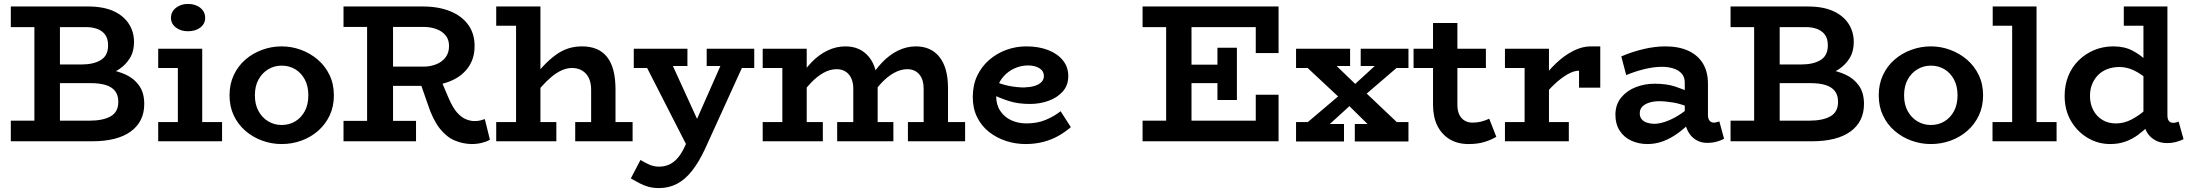

<svg xmlns="http://www.w3.org/2000/svg" viewBox="-20 -719 11148 977"><path d="M35 0V-105H436Q504 -105 543 -127Q582 -149 582 -201Q582 -235 565.5 -256Q549 -277 517.5 -286.5Q486 -296 441 -296H242V-391H396Q456 -391 493 -413.5Q530 -436 530 -488Q530 -524 514 -544Q498 -564 473 -572.5Q448 -581 420 -581H35V-686H428Q506 -686 557.5 -662.5Q609 -639 635.5 -598Q662 -557 662 -505Q662 -457 640.5 -422.5Q619 -388 585 -366Q551 -344 510.5 -334Q470 -324 432 -324V-373Q480 -373 529.5 -365.5Q579 -358 620.5 -339Q662 -320 688 -283.5Q714 -247 714 -190Q714 -100 645.5 -50Q577 0 447 0ZM155 -58V-627H285V-58Z M885 -31V-471H1009V-31ZM785 0V-98H1110V0ZM785 -373V-471H977V-373ZM936 -560Q900 -560 875 -579Q850 -598 850 -628Q850 -659 875 -679Q900 -699 936 -699Q975 -699 999.5 -679Q1024 -659 1024 -628Q1024 -598 999.5 -579Q975 -560 936 -560Z M1413 14Q1362 14 1314 -3.5Q1266 -21 1228.5 -53.5Q1191 -86 1169.5 -131.5Q1148 -177 1148 -234Q1148 -291 1169.5 -337Q1191 -383 1228.5 -415.5Q1266 -448 1314 -465.5Q1362 -483 1413 -483Q1464 -483 1511.5 -465.5Q1559 -448 1597 -415.5Q1635 -383 1657 -337Q1679 -291 1679 -234Q1679 -177 1657.5 -131.5Q1636 -86 1599 -53.5Q1562 -21 1514 -3.5Q1466 14 1413 14ZM1413 -83Q1452 -83 1482.5 -101.5Q1513 -120 1531 -153.5Q1549 -187 1549 -234Q1549 -281 1531 -314.5Q1513 -348 1482.5 -366.5Q1452 -385 1413 -385Q1376 -385 1345 -366.5Q1314 -348 1295.5 -314.5Q1277 -281 1277 -234Q1277 -187 1295.5 -153.5Q1314 -120 1345 -101.5Q1376 -83 1413 -83Z M1936 -282V-380H2136Q2168 -380 2197.5 -391Q2227 -402 2246 -425.5Q2265 -449 2265 -485Q2265 -518 2247 -539.5Q2229 -561 2199.5 -571.5Q2170 -582 2136 -582H1728V-686H2132Q2211 -686 2270.5 -662Q2330 -638 2362.5 -593Q2395 -548 2395 -485Q2395 -422 2363 -376.5Q2331 -331 2272.5 -306.5Q2214 -282 2135 -282ZM1728 0V-104H2097V0ZM1848 -58V-626H1980V-58ZM2379 14Q2334 13 2293 -4.5Q2252 -22 2217.5 -65.5Q2183 -109 2157 -188L2119 -297L2224 -311L2262 -222Q2284 -170 2307 -145Q2330 -120 2352.5 -111.5Q2375 -103 2393 -103Q2412 -103 2424 -106Q2436 -109 2447 -113L2473 -8Q2456 2 2431.5 8Q2407 14 2379 14Z M2988 0V-262Q2988 -288 2981.5 -308.5Q2975 -329 2962.5 -343Q2950 -357 2932 -365Q2914 -373 2890 -373Q2865 -373 2839 -361.5Q2813 -350 2787 -328.5Q2761 -307 2734.5 -277Q2708 -247 2681 -209V-308Q2714 -351 2745 -383.5Q2776 -416 2806.5 -438.5Q2837 -461 2870 -472Q2903 -483 2942 -483Q2984 -483 3016 -469.5Q3048 -456 3069.5 -428.5Q3091 -401 3101.5 -360Q3112 -319 3112 -264V0ZM2505 0V-98H2811V0ZM2907 0V-98H3199V0ZM2730 -686V0H2606V-588H2505V-686Z M3334 238Q3304 238 3280 231.5Q3256 225 3234.5 213.5Q3213 202 3190 189L3239 95Q3257 106 3281.5 117.5Q3306 129 3334 129Q3362 129 3386 118Q3410 107 3430.5 82.5Q3451 58 3469 17L3677 -454H3792L3567 40Q3536 106 3501.5 150Q3467 194 3425.5 216Q3384 238 3334 238ZM3491 54 3251 -416H3389L3575 -9ZM3205 -373V-471H3478V-383H3314L3311 -373ZM3576 -383V-471H3818V-373H3716L3713 -383Z M3861 -373V-471H4047V-373ZM3961 -31V-471H4085V-31ZM3861 0V-98H4167V0ZM4322 -31V-268Q4322 -297 4312.5 -319Q4303 -341 4284 -354Q4265 -367 4237 -367Q4204 -367 4170.5 -348.5Q4137 -330 4104 -295Q4071 -260 4040 -209V-308Q4071 -362 4109 -401.5Q4147 -441 4191 -462Q4235 -483 4282 -483Q4320 -483 4350 -469.5Q4380 -456 4402 -429Q4424 -402 4435 -362.5Q4446 -323 4446 -270V-31ZM4240 0V-98H4526V0ZM4680 -31V-268Q4680 -290 4675 -307.5Q4670 -325 4659.5 -338.5Q4649 -352 4633 -359.5Q4617 -367 4597 -367Q4564 -367 4530 -348.5Q4496 -330 4463.5 -295Q4431 -260 4400 -209V-308Q4431 -362 4469 -401.5Q4507 -441 4550.5 -462Q4594 -483 4641 -483Q4679 -483 4709 -469.5Q4739 -456 4760.5 -429Q4782 -402 4793 -362.5Q4804 -323 4804 -270V-31ZM4600 0V-98H4891V0Z M5199 14Q5148 14 5100 -1.5Q5052 -17 5013.5 -47Q4975 -77 4952.5 -122Q4930 -167 4930 -225Q4930 -286 4952.5 -333.5Q4975 -381 5014 -414.5Q5053 -448 5101.5 -465.5Q5150 -483 5202 -483Q5265 -483 5313 -464.5Q5361 -446 5388.5 -412Q5416 -378 5416 -332Q5416 -285 5388 -253.5Q5360 -222 5315.5 -206Q5271 -190 5221 -190Q5160 -190 5113.5 -205Q5067 -220 5022 -242V-313Q5075 -289 5116 -281.5Q5157 -274 5191 -274Q5221 -275 5243.5 -281.5Q5266 -288 5279 -301Q5292 -314 5292 -332Q5292 -357 5269.5 -371.5Q5247 -386 5211 -386Q5181 -386 5152 -375Q5123 -364 5100 -343.5Q5077 -323 5063 -294.5Q5049 -266 5049 -230Q5049 -186 5070 -154.5Q5091 -123 5126 -107Q5161 -91 5203 -91Q5258 -91 5301 -109Q5344 -127 5377 -153L5429 -72Q5400 -47 5365.5 -27.5Q5331 -8 5289 3Q5247 14 5199 14Z M5794 0V-105H6370V-237H6486V0ZM5914 -58V-620H6043V-58ZM5965 -296V-390H6230V-296ZM6175 -210V-476H6274V-210ZM6370 -449V-581H5794V-686H6486V-449Z M6601 -69 6838 -270H6852L6996 -402H7120L6887 -202H6872L6726 -69ZM6575 1V-98H6673L6677 -88H6819V1ZM6874 1V-88H7045L7048 -98H7147V1ZM6575 -373V-471H6850V-383H6678L6674 -373ZM6958 -69 6821 -204H6815L6604 -401H6763L6902 -267H6909L7118 -69ZM6904 -383V-471H7147V-373H7049L7046 -383Z M7453 14Q7397 14 7356.5 -10.5Q7316 -35 7294 -79.5Q7272 -124 7272 -186V-602H7396V-185Q7396 -156 7405.5 -136Q7415 -116 7432.5 -105.5Q7450 -95 7473 -95Q7497 -95 7518 -100.5Q7539 -106 7558 -115L7594 -23Q7570 -8 7535 3Q7500 14 7453 14ZM7173 -373V-471H7541V-373Z M7819 -209V-305Q7855 -356 7897.5 -396.5Q7940 -437 7985.5 -460Q8031 -483 8074 -483H8123V-273H8015V-359Q7991 -360 7958.5 -342Q7926 -324 7890 -290.5Q7854 -257 7819 -209ZM7638 0V-98H7963V0ZM7738 -31V-471H7862V-31ZM7638 -373V-471H7854V-373Z M8666 8Q8635 8 8609.5 -7.5Q8584 -23 8568.5 -52.5Q8553 -82 8553 -124V-298Q8553 -327 8537.5 -344.5Q8522 -362 8495.5 -370.5Q8469 -379 8437 -379Q8397 -379 8350.5 -368Q8304 -357 8255 -337L8230 -432Q8286 -456 8344 -469.5Q8402 -483 8454 -483Q8524 -483 8572.5 -460Q8621 -437 8646 -395Q8671 -353 8671 -293V-135Q8671 -114 8679.5 -104.5Q8688 -95 8701 -95Q8709 -95 8716.5 -97.5Q8724 -100 8729 -101L8753 -13Q8742 -6 8718.5 1Q8695 8 8666 8ZM8363 14Q8320 14 8282.5 -2.5Q8245 -19 8222.5 -53Q8200 -87 8200 -137Q8201 -189 8230.5 -224Q8260 -259 8305 -276Q8350 -293 8399 -293Q8460 -293 8503 -279Q8546 -265 8591 -244V-166Q8538 -190 8496 -197Q8454 -204 8423 -204Q8397 -204 8374.5 -197.5Q8352 -191 8338 -177.5Q8324 -164 8324 -142Q8324 -124 8334 -112Q8344 -100 8361.5 -94.5Q8379 -89 8398 -89Q8420 -89 8450.5 -98.5Q8481 -108 8517 -129.5Q8553 -151 8591 -186L8588 -103Q8554 -67 8517 -40.5Q8480 -14 8442 0Q8404 14 8363 14Z M8786 0V-105H9187Q9255 -105 9294 -127Q9333 -149 9333 -201Q9333 -235 9316.5 -256Q9300 -277 9268.5 -286.5Q9237 -296 9192 -296H8993V-391H9147Q9207 -391 9244 -413.5Q9281 -436 9281 -488Q9281 -524 9265 -544Q9249 -564 9224 -572.5Q9199 -581 9171 -581H8786V-686H9179Q9257 -686 9308.5 -662.5Q9360 -639 9386.5 -598Q9413 -557 9413 -505Q9413 -457 9391.5 -422.5Q9370 -388 9336 -366Q9302 -344 9261.5 -334Q9221 -324 9183 -324V-373Q9231 -373 9280.5 -365.5Q9330 -358 9371.5 -339Q9413 -320 9439 -283.5Q9465 -247 9465 -190Q9465 -100 9396.5 -50Q9328 0 9198 0ZM8906 -58V-627H9036V-58Z M9805 14Q9754 14 9706 -3.5Q9658 -21 9620.5 -53.5Q9583 -86 9561.5 -131.5Q9540 -177 9540 -234Q9540 -291 9561.5 -337Q9583 -383 9620.5 -415.5Q9658 -448 9706 -465.5Q9754 -483 9805 -483Q9856 -483 9903.5 -465.5Q9951 -448 9989 -415.5Q10027 -383 10049 -337Q10071 -291 10071 -234Q10071 -177 10049.5 -131.5Q10028 -86 9991 -53.5Q9954 -21 9906 -3.5Q9858 14 9805 14ZM9805 -83Q9844 -83 9874.5 -101.5Q9905 -120 9923 -153.5Q9941 -187 9941 -234Q9941 -281 9923 -314.5Q9905 -348 9874.5 -366.5Q9844 -385 9805 -385Q9768 -385 9737 -366.5Q9706 -348 9687.5 -314.5Q9669 -281 9669 -234Q9669 -187 9687.5 -153.5Q9706 -120 9737 -101.5Q9768 -83 9805 -83Z M10219 -31V-686H10343V-31ZM10119 0V-98H10445V0ZM10120 -588V-686H10335V-588Z M10718 14Q10656 14 10603 -17.5Q10550 -49 10518 -104Q10486 -159 10486 -231Q10486 -286 10504.5 -332Q10523 -378 10557 -411.5Q10591 -445 10636 -464Q10681 -483 10734 -483Q10790 -483 10831 -461.5Q10872 -440 10902.5 -410Q10933 -380 10955 -352V-265Q10932 -293 10902 -319Q10872 -345 10837 -361.5Q10802 -378 10765 -378Q10731 -378 10703.5 -367.5Q10676 -357 10656.5 -337.5Q10637 -318 10626 -291Q10615 -264 10615 -231Q10615 -190 10632 -158Q10649 -126 10679.5 -108Q10710 -90 10751 -91Q10790 -92 10825.5 -110.5Q10861 -129 10894 -157Q10927 -185 10954 -212V-120Q10936 -101 10912.5 -78Q10889 -55 10860.5 -33.5Q10832 -12 10796.5 1Q10761 14 10718 14ZM11007 9Q10955 9 10921 -25Q10887 -59 10887 -122V-686H11009V-133Q11009 -112 11017 -103Q11025 -94 11037 -94Q11046 -94 11053.5 -96Q11061 -98 11066 -100L11091 -11Q11079 -4 11056 2.5Q11033 9 11007 9ZM10787 -588V-686H10996V-588Z"/></svg>

Font: BioRhyme ExtraBold
Style: Bold
Weight: 700
Version: Version 1.600;gftools[0.9.33]